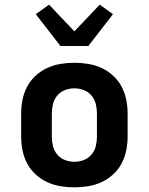

<svg xmlns="http://www.w3.org/2000/svg" viewBox="-20 -798 640 826"><path d="M300 8Q270 8 240 3Q210 -2 183 -14.5Q156 -27 133.5 -47.5Q111 -68 97 -94.5Q83 -121 77 -150.5Q71 -180 71 -210V-310Q71 -340 77 -369.5Q83 -399 97 -425.5Q111 -452 133.5 -472.5Q156 -493 183 -505.5Q210 -518 240 -523Q270 -528 300 -528Q330 -528 360 -523Q390 -518 417 -505.5Q444 -493 466.5 -472.5Q489 -452 503 -425.5Q517 -399 523 -369.5Q529 -340 529 -310V-210Q529 -180 523 -150.5Q517 -121 503 -94.5Q489 -68 466.5 -47.5Q444 -27 417 -14.5Q390 -2 360 3Q330 8 300 8ZM300 -102Q321 -102 340.5 -109.5Q360 -117 373.5 -133Q387 -149 392 -169Q397 -189 397 -210V-310Q397 -331 392 -351Q387 -371 373.5 -387Q360 -403 340.5 -410.5Q321 -418 300 -418Q279 -418 259.5 -410.5Q240 -403 226.5 -387Q213 -371 208 -351Q203 -331 203 -310V-210Q203 -189 208 -169Q213 -149 226.5 -133Q240 -117 259.5 -109.5Q279 -102 300 -102ZM240 -600 134 -737 191 -778 300 -663 409 -778 466 -737 360 -600Z"/></svg>

Font: Iosevka Aile Extrabold
Style: Regular
Weight: 800
Designer: Belleve Invis
Foundry: Belleve Invis
Version: Version 27.3.5; ttfautohint (v1.8.4)